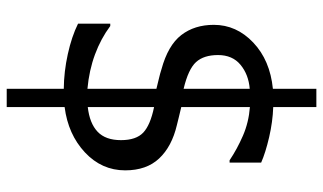

<svg xmlns="http://www.w3.org/2000/svg" viewBox="-215 -575 962 572"><g transform="rotate(90 266.0 -289.0)"><path d="M487.5 -181Q487.5 -111 434 -61Q380.5 -11 299 -0.5V172H244.5V2Q193.5 1.5 141.2 -10Q89 -21.5 50.5 -40.5V-136.5H57.5Q95 -108.5 142.2 -91Q189.5 -73.5 244.5 -68.5V-274Q233 -277 215.8 -281Q198.5 -285 186.5 -289Q115 -308.5 84.5 -348Q54 -387.5 54 -445Q54 -512.5 106.8 -562.5Q159.5 -612.5 244.5 -621V-750.5H299V-622Q342.5 -620.5 388.8 -609.8Q435 -599 464.5 -586V-492H457.5Q424 -514.5 384.2 -531.8Q344.5 -549 299 -552.5V-348Q314.5 -344.5 328.2 -341Q342 -337.5 352.5 -335Q416.5 -320 452 -282.2Q487.5 -244.5 487.5 -181ZM244.5 -355V-552Q202 -548.5 173 -524.5Q144 -500.5 144 -457.5Q144 -415 165 -392Q186 -369 244.5 -355ZM397.5 -168.5Q397.5 -213.5 375 -234.8Q352.5 -256 299 -267V-69.5Q347.5 -75 372.5 -98.8Q397.5 -122.5 397.5 -168.5Z"/></g></svg>

Font: Myanmar Ethnic
Style: Regular
Weight: 400
Designer: Khon Soe Zaw Thu
Foundry: PaOh Unicode khonsoezawthu@gmail.com and @hotmail.com
Version: Version 1.01 September 27, 2016